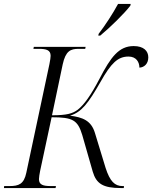

<svg xmlns="http://www.w3.org/2000/svg" viewBox="-41 -951 770 971"><path d="M458 -780 456 -771H466C517 -813 588 -883 618 -922L620 -931H556C529 -881 491 -823 458 -780ZM-21 0H240L242 -10H216C178 -10 156 -16 156 -45C156 -55 159 -71 162 -87L220 -358C327 -358 352 -344 375 -268L428 -83C446 -22 480 0 570 0H585L586 -10H579C539 -10 515 -34 493 -102L439 -279C420 -342 376 -358 313 -366C372 -384 405 -428 468 -538C521 -632 555 -665 609 -665C648 -665 664 -637 664 -609C688 -610 709 -628 709 -661C709 -693 686 -718 635 -718C560 -718 519 -662 463 -554C418 -468 384 -421 352 -396C326 -377 298 -368 222 -368L276 -625C291 -694 316 -704 357 -704H390L392 -714H130L128 -704H155C193 -704 215 -698 215 -669C215 -661 213 -647 209 -627L92 -77C80 -20 54 -10 7 -10H-20Z"/></svg>

Font: Noto Serif Display Light
Style: Italic
Weight: 300
Italic angle: -12°
Designer: Monotype Design Team
Foundry: Monotype Imaging Inc.
Version: Version 2.009